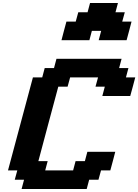

<svg xmlns="http://www.w3.org/2000/svg" viewBox="-20 -1270 929 1290"><path d="M125 0H562.5L579.1 -62.5H641.6L658.7 -125H721.2Q727.1 -145.5 738 -187.3Q749 -229 754.4 -250H566.9L550.3 -187.5H487.8L471.2 -125H283.7L300.3 -187.5H237.8Q259.8 -270.5 304.4 -437.3Q349.1 -604 371.6 -687.5H434.1L451.2 -750H638.7L621.6 -687.5H684.1L667.5 -625H855Q860.8 -645.5 872.1 -687.3Q883.3 -729 888.7 -750H826.2L842.8 -812.5H780.3L796.9 -875H359.4L342.8 -812.5H280.3L263.7 -750H201.2Q173.3 -646 117.4 -437.5Q61.5 -229 33.7 -125H96.2L79.1 -62.5H141.6ZM643.1 -1000H830.6Q836.4 -1020.5 847.4 -1062.5Q858.4 -1104.5 863.8 -1125H801.3L818.4 -1187.5H755.9L772.5 -1250H585L568.4 -1187.5H505.9L488.8 -1125H426.3Q420.4 -1104 409.4 -1062.3Q398.4 -1020.5 393.1 -1000H580.6L597.2 -1062.5H659.7Z"/></svg>

Font: Faithful 32x
Style: SemiboldOblique
Weight: 400
Foundry: Faithful Resource Pack
Version: Version 1.0; January 27, 2023